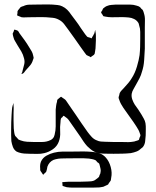

<svg xmlns="http://www.w3.org/2000/svg" viewBox="-20 -650 714 879"><path d="M419 -486Q419 -476 419 -465Q419 -454 418 -443Q418 -428 415 -413Q414 -411 414 -407.5Q414 -404 412 -402Q411 -399 406.5 -396.5Q402 -394 400 -392Q396 -388 395 -388Q394 -388 391 -391Q387 -393 383 -394.5Q379 -396 376 -398Q374 -400 372.5 -402.5Q371 -405 369 -407L351 -432Q336 -453 321.5 -474Q307 -495 292 -515Q283 -528 273 -540.5Q263 -553 249 -560Q236 -567 221.5 -568.5Q207 -570 193 -571Q173 -572 152.5 -571.5Q132 -571 111 -571Q104 -571 95.5 -570.5Q87 -570 79 -571L69 -575Q68 -576 64 -577Q60 -578 59 -579Q58 -581 59 -585Q60 -589 60 -590Q60 -592 60 -595.5Q60 -599 61 -600Q63 -604 66 -607Q70 -613 74 -617Q81 -621 87 -622Q99 -628 112.5 -628.5Q126 -629 139 -629Q160 -629 180.5 -629.5Q201 -630 221 -629Q232 -628 243.5 -627Q255 -626 265 -621Q278 -615 288 -605Q298 -595 305 -584Q316 -569 327.5 -554Q339 -539 349 -523L370 -493Q372 -491 374.5 -487.5Q377 -484 379 -482Q382 -480 386.5 -479Q391 -478 394 -477Q396 -476 397 -475Q398 -474 399 -475Q401 -476 401 -477.5Q401 -479 402 -480Q407 -487 410 -494Q412 -496 412.5 -499.5Q413 -503 414 -506Q415 -508 415 -509.5Q415 -511 416 -511Q418 -510 417 -508.5Q416 -507 417 -505Q418 -501 418.5 -496.5Q419 -492 419 -486ZM579 51Q560 53 540 53.5Q520 54 500 54Q479 54 456 53.5Q433 53 413 45Q403 40 394.5 33Q386 26 379 19Q370 9 362.5 -2Q355 -13 348 -24Q337 -40 326 -55.5Q315 -71 304 -87Q299 -95 293.5 -102Q288 -109 280 -114Q279 -115 275.5 -117.5Q272 -120 271 -120Q270 -120 268 -117Q266 -114 265 -113Q261 -111 259 -107Q258 -104 257.5 -99.5Q257 -95 257 -91Q254 -69 255.5 -45.5Q257 -22 249 -1Q241 20 222.5 33Q204 46 183 51Q167 55 150 54.5Q133 54 116 54Q103 54 90.5 53Q78 52 66 48Q64 47 61 46Q58 45 56 44Q44 36 39 22.5Q34 9 32 -4Q31 -18 31 -31Q31 -44 31 -57Q31 -74 31.5 -90.5Q32 -107 33 -124Q34 -135 34.5 -146Q35 -157 38 -167L41 -175Q41 -178 42 -178Q42 -178 42 -175V-167Q43 -158 42.5 -149.5Q42 -141 42 -132Q42 -115 42 -97Q42 -79 43 -62Q44 -54 45 -44.5Q46 -35 50 -27Q51 -26 53 -24.5Q55 -23 56 -21Q58 -19 60.5 -16Q63 -13 65 -11Q67 -10 70 -9Q73 -8 75 -7Q89 -2 104 -1Q119 0 133 0H154Q163 0 173 0Q183 0 192 -2Q202 -4 212 -9Q222 -14 227 -24L230 -33Q235 -53 235 -71V-148Q236 -157 237 -166Q238 -175 241 -184Q241 -190 243 -194L250 -200Q252 -201 255 -204Q258 -207 259 -207Q261 -207 264 -204Q269 -200 273.5 -197.5Q278 -195 282 -190Q293 -174 304.5 -157Q316 -140 328 -123Q341 -104 354 -84.5Q367 -65 381 -46Q389 -35 399.5 -23.5Q410 -12 424 -7Q432 -3 442 -2Q452 -1 462 -1Q480 0 498 0Q516 0 534 0Q545 0 556.5 0.5Q568 1 579 0Q584 -1 590 -1.5Q596 -2 600 -4Q603 -5 608.5 -6.5Q614 -8 616 -10Q617 -12 617.5 -15Q618 -18 619 -20Q620 -22 621.5 -25Q623 -28 623 -30Q623 -32 622 -35Q621 -38 620 -40Q616 -54 605 -70Q591 -92 575.5 -113Q560 -134 545 -156Q539 -165 534 -174Q529 -183 526 -193Q525 -195 524 -198Q523 -201 523 -203Q523 -207 525 -211Q526 -214 526.5 -217.5Q527 -221 528 -224Q531 -230 537 -236.5Q543 -243 547 -247Q557 -258 566.5 -269Q576 -280 583 -292Q598 -315 607 -345.5Q616 -376 619 -398Q621 -417 621.5 -435.5Q622 -454 622 -473Q622 -488 622 -504Q622 -520 617 -534Q616 -537 615.5 -540Q615 -543 613 -546Q606 -557 594 -563Q582 -569 569 -570Q550 -572 531 -571.5Q512 -571 492 -571Q477 -571 462 -574Q460 -575 457.5 -575Q455 -575 453 -576Q452 -577 451 -579.5Q450 -582 449 -583Q448 -585 445.5 -588Q443 -591 443 -593Q443 -595 445 -598Q447 -601 448 -602Q449 -604 450 -607Q451 -610 452 -611Q455 -614 461 -618Q467 -622 471 -623Q480 -627 490 -627.5Q500 -628 510 -629H542Q558 -629 574.5 -629Q591 -629 606 -624Q608 -623 612 -622Q616 -621 618 -619Q621 -618 623.5 -614.5Q626 -611 628 -609Q630 -608 631.5 -606.5Q633 -605 634 -603Q636 -600 637 -596Q638 -592 639 -589Q644 -574 643.5 -557Q643 -540 643 -523V-427Q642 -405 640 -375Q638 -345 630 -322Q626 -306 618.5 -291.5Q611 -277 603 -263Q598 -253 591.5 -242.5Q585 -232 583 -221Q581 -208 585.5 -195Q590 -182 597 -171Q605 -160 613 -148.5Q621 -137 628 -125Q633 -116 638.5 -106.5Q644 -97 646 -86Q648 -73 647.5 -58.5Q647 -44 647 -30Q646 -17 644.5 -3Q643 11 635 22Q633 25 627 29Q617 39 605.5 43.5Q594 48 579 51ZM69 -498Q81 -482 92.5 -466Q104 -450 114 -433Q120 -424 125 -415Q130 -406 132 -395Q132 -393 133 -390.5Q134 -388 134 -386Q134 -384 133 -381Q132 -378 131 -376Q127 -361 117 -349.5Q107 -338 97 -327Q94 -323 91 -319Q88 -315 84 -313Q79 -311 79 -311Q78 -312 79 -313.5Q80 -315 80 -316Q82 -319 82.5 -322.5Q83 -326 84 -329Q88 -343 91 -356Q94 -369 90 -383Q86 -400 77.5 -414.5Q69 -429 60 -443Q56 -451 50 -460Q44 -469 42 -478Q41 -482 39.5 -487Q38 -492 38 -496Q39 -498 40.5 -501.5Q42 -505 43 -507Q43 -508 44 -511Q45 -514 46 -514Q48 -515 49 -514Q50 -513 51 -513Q53 -512 56.5 -511.5Q60 -511 61 -509Q63 -508 65 -505Q67 -502 69 -498ZM435 208Q418 209 401.5 209Q385 209 368 209H315Q308 209 300 208.5Q292 208 285 207Q280 205 272 203Q271 202 269.5 202Q268 202 267 201Q266 200 266 197Q266 194 266 193L265 185Q266 183 270.5 183.5Q275 184 276 183Q285 182 293.5 182Q302 182 311 182Q328 182 345.5 182Q363 182 380 181Q388 181 397.5 180Q407 179 414 175Q417 173 420 170.5Q423 168 425 167Q427 165 429 163.5Q431 162 432 161Q434 159 434.5 156Q435 153 436 151Q440 145 440 140Q442 132 440.5 124Q439 116 437 109Q436 107 435.5 103.5Q435 100 433 98Q430 95 426 93Q424 91 421.5 87.5Q419 84 416 83Q410 80 402 78.5Q394 77 387 76Q365 74 335.5 74.5Q306 75 283 75Q271 75 259 75.5Q247 76 235 79L225 82Q205 91 197 113Q196 118 195 124Q194 130 192 135Q191 138 187 141Q183 144 181 147Q178 150 178 150Q178 150 176 148L170 139Q169 137 167.5 135.5Q166 134 165 132Q164 130 164 127Q164 124 164 122Q162 103 168 89Q176 72 193 62.5Q210 53 227 49Q247 44 267 44Q287 44 307 44Q330 44 353 43.5Q376 43 398 45Q417 46 434.5 51.5Q452 57 465 72Q480 89 487 115Q494 141 489 164Q488 167 488 171Q488 175 486 178L478 189Q477 190 476.5 192Q476 194 474 195Q473 196 470.5 197Q468 198 466 199Q463 200 459.5 202Q456 204 453 205Q449 206 444.5 206.5Q440 207 435 208Z"/></svg>

Font: Rubik Vinyl
Style: Regular
Weight: 400
Designer: Hubert and Fischer, NaN
Foundry: Hubert and Fischer, NaN
Version: Version 2.200